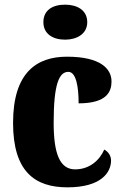

<svg xmlns="http://www.w3.org/2000/svg" viewBox="-20 -793 529 823"><path d="M259 -623C310 -623 354 -648 354 -698C354 -750 310 -773 259 -773C206 -773 166 -750 166 -698C166 -648 206 -623 259 -623ZM269 10C414 10 456 -54 456 -105C456 -125 445 -142 427 -152C406 -104 362 -67 302 -67C236 -67 210 -135 210 -267C210 -435 234 -485 273 -485C306 -485 317 -422 317 -350C440 -350 458 -402 458 -444C458 -498 411 -550 267 -550C138 -550 36 -483 36 -266C36 -58 129 10 269 10Z"/></svg>

Font: Noto Serif Bengali Condensed Black
Style: Regular
Weight: 900
Width: 3
Designer: Juan Bruce, Universal Thirst, Indian Type Foundry and the Monotype Design Team.
Foundry: Monotype Imaging Inc.
Version: Version 2.003